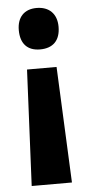

<svg xmlns="http://www.w3.org/2000/svg" viewBox="-53 -590 370 803"><g transform="rotate(-5 131.5 -188.0)"><path d="M217 -472C217 -527 184 -558 132 -558C80 -558 50 -526 50 -472C50 -415 79 -384 132 -384C186 -384 217 -414 217 -472ZM70 -305 47 182H216L194 -305Z"/></g></svg>

Font: Noto Sans Arabic UI XCn XBd
Style: Regular
Weight: 800
Width: 2
Designer: Monotype Design Team, Nadine Chahine and Nizar Qandah
Foundry: Monotype Imaging Inc.
Version: Version 2.010